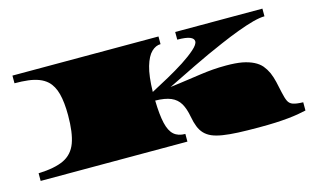

<svg xmlns="http://www.w3.org/2000/svg" viewBox="-82 -856 1808 1110"><g transform="rotate(-15 822.5 -301.0)"><path d="M1347.2 27.8Q1311.5 27.8 1280.8 27.1Q1250 26.4 1224.1 25.4Q1171.4 22.9 1133.1 16.8Q1094.7 10.7 1068.8 -0.5Q1043.5 -11.7 1026.4 -29.8Q1009.8 -47.4 999.8 -72.8Q989.7 -98.1 983.4 -132.3Q974.1 -184.1 955.6 -215.3Q937 -246.6 902.1 -261.5Q867.2 -276.4 808.6 -277.3Q810.5 -191.9 822.3 -141.1Q834 -90.3 859.4 -68.1Q884.8 -45.9 927.2 -45.9V0H48.8V-45.9Q146.5 -49.3 201.2 -75.4Q255.9 -101.6 278.1 -161.6Q300.3 -221.7 300.3 -326.2Q300.3 -403.3 286.9 -454.8Q273.4 -506.3 242.2 -535.6Q221.7 -554.2 193.8 -564.9Q166 -575.7 129.9 -580.1Q93.8 -584.5 48.8 -584.5V-630.4H922.9V-584.5Q894 -584.5 868.4 -560.1Q842.8 -535.6 826.4 -479.7Q810.1 -423.8 808.1 -329.1Q859.4 -356 911.6 -384.8Q963.9 -413.6 1012.7 -444.8Q1058.6 -474.6 1089.8 -502.2Q1121.1 -529.8 1121.1 -548.3Q1121.1 -565.4 1098.6 -574.7Q1075.2 -584.5 1022.9 -584.5V-630.4H1544.9V-584.5Q1518.1 -584.5 1474.6 -573.2Q1431.6 -561.5 1379.2 -542Q1326.7 -522.5 1267.1 -496.6Q1175.8 -457.5 1084.5 -413.1Q993.2 -368.7 915 -330.1Q944.8 -334 970.9 -337.4Q997.1 -340.8 1019.5 -344.2L1102.5 -356Q1140.6 -361.3 1177.2 -364.3Q1213.9 -367.2 1256.8 -367.2Q1313 -367.2 1353 -359.9Q1430.2 -344.7 1465.3 -303.7Q1482.4 -282.7 1494.1 -257.3Q1505.4 -231 1512.7 -200Q1520 -168.9 1527.3 -133.3Q1534.7 -98.6 1543.5 -80.1Q1552.2 -61.5 1572.5 -54.4Q1592.8 -47.4 1632.8 -46.4V2.9Q1609.4 8.3 1583.3 12.7Q1557.1 17.1 1523.9 20.5Q1490.2 23.9 1447.3 25.9Q1404.3 27.8 1347.2 27.8Z"/></g></svg>

Font: Asset
Style: Regular
Weight: 400
Version: Version 1.003; ttfautohint (v1.8.4.7-5d5b)